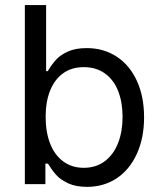

<svg xmlns="http://www.w3.org/2000/svg" viewBox="-20 -727 631 758"><path d="M78.1 -707H162.1V-446.3H168.9Q169.9 -448.2 170.9 -449.7Q171.9 -451.2 172.9 -453.1Q187.5 -476.6 203.6 -493.7Q219.7 -510.7 249 -523.9Q278.3 -537.1 322.3 -537.1Q388.7 -537.1 439.9 -503.9Q491.2 -470.7 520 -408.7Q548.8 -346.7 548.8 -263.7Q548.8 -181.6 520 -119.1Q491.2 -56.6 440.4 -22.9Q389.6 10.7 323.2 10.7Q279.3 10.7 249 -3.4Q218.8 -17.6 202.1 -36.1Q185.5 -54.7 171.9 -77.1L168.9 -81.1H159.2V0H78.1ZM310.5 -64.5Q359.4 -64.5 394 -90.8Q428.7 -117.2 446.3 -162.6Q463.9 -208 463.9 -265.6Q463.9 -322.3 446.8 -366.7Q429.7 -411.1 395 -436.5Q360.4 -461.9 310.5 -461.9Q262.7 -461.9 229 -437.5Q195.3 -413.1 177.7 -369.1Q160.2 -325.2 160.2 -265.6Q160.2 -206.1 177.7 -160.6Q195.3 -115.2 229.5 -89.8Q263.7 -64.5 310.5 -64.5Z"/></svg>

Font: Pretendard JP Variable
Style: Regular
Weight: 400
Designer: Base glyphs from Inter by Rasmus Andersson; Hangul glyphs from Noto Sans CJK(Source Han Sans) by Jang Soo-young and Kang
Foundry: Kil Hyung-jin
Version: Version 1.307;Glyphs 3.2 (3192)